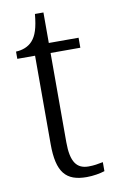

<svg xmlns="http://www.w3.org/2000/svg" viewBox="-79 -702 458 756"><g transform="rotate(-10 150.0 -324.0)"><path d="M206 10C232 10 260 5 278 -1V-37C258 -33 242 -30 220 -30C173 -30 150 -60 150 -139V-496H269V-536H150V-658H116C111 -603 101 -573 83 -553C67 -535 43 -526 17 -525V-496H88V-143C88 -29 123 10 206 10Z"/></g></svg>

Font: Noto Serif Myanmar SemiCondensed Light
Style: Regular
Weight: 300
Width: 4
Designer: Ben Mitchell and the Monotype Design Team
Foundry: Monotype Imaging Inc.
Version: Version 2.106